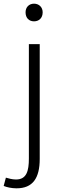

<svg xmlns="http://www.w3.org/2000/svg" viewBox="-57 -774 334 1044"><path d="M33 250C121 250 159 195 159 90V-534H100V88C100 155 88 202 30 202C9 202 -11 196 -25 192L-37 237C-21 244 6 250 33 250ZM128 -658C155 -658 175 -676 175 -707C175 -735 155 -754 128 -754C101 -754 82 -735 82 -707C82 -676 101 -658 128 -658Z"/></svg>

Font: Noto Sans CJK SC Light
Style: Regular
Weight: 300
Designer: Ryoko NISHIZUKA 西塚涼子 (kana, bopomofo & ideographs); Paul D. Hunt (Latin, Greek & Cyrillic); Sandoll Communications 산돌커뮤니
Foundry: Adobe
Version: Version 2.004;hotconv 1.0.118;makeotfexe 2.5.65603